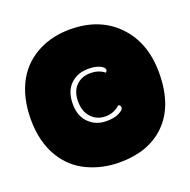

<svg xmlns="http://www.w3.org/2000/svg" viewBox="-118 -762 876 885"><g transform="rotate(-20 319.5 -319.5)"><path d="M324.2 7.3Q238.3 7.3 165.8 -27.1Q93.3 -61.5 51.8 -130.9Q4.9 -208 4.9 -318.1Q4.9 -428.2 49.3 -506.3Q88.4 -575.2 162.6 -613.3Q231 -647.5 315.4 -647.5Q460.4 -647.5 547.4 -557.6Q634.3 -467.8 634.3 -320.3Q634.3 -154.8 543.9 -69.8Q462.4 7.3 324.2 7.3ZM250 -221.7Q282.7 -192.4 331.5 -192.4Q370.1 -192.4 393.6 -204.6Q417 -216.8 417 -227.8Q417 -238.8 405.8 -242.7Q376 -214.4 334.5 -214.4Q293 -214.4 266.6 -242.2Q237.8 -271 237.8 -321.3Q237.8 -371.6 265.1 -398.7Q292.5 -425.8 334.5 -425.8Q376.5 -425.8 403.8 -403.3Q410.6 -409.2 410.6 -415Q410.6 -427.2 389.2 -437.5Q367.7 -447.8 332.5 -447.8Q279.3 -447.8 245.1 -414.6Q210.9 -381.3 210.9 -318.6Q210.9 -255.9 250 -221.7Z"/></g></svg>

Font: Modak
Style: Regular
Weight: 400
Version: Version 1.036;PS Version 1.000;hotconv 1.0.79;makeotf.lib2.5